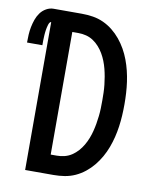

<svg xmlns="http://www.w3.org/2000/svg" viewBox="-114 -799 697 862"><g transform="rotate(10 234.5 -367.5)"><path d="M60 0V-674Q55 -674 52 -668.5Q49 -663 47.5 -657Q46 -651 44.5 -645.5Q43 -640 42.5 -634.5Q42 -629 41 -623Q40 -617 40 -611.5Q40 -606 39.5 -600Q39 -594 39 -588Q39 -582 39 -576.5Q39 -571 39 -565H-31Q-31 -583 -30 -601Q-29 -619 -25.5 -636.5Q-22 -654 -16 -671Q-10 -688 0.5 -702.5Q11 -717 27 -726Q43 -735 60 -735H189Q215 -735 240 -731Q265 -727 288 -716.5Q311 -706 331 -690Q351 -674 367 -654.5Q383 -635 395.5 -613Q408 -591 417 -567Q426 -543 432 -518.5Q438 -494 441.5 -469Q445 -444 446.5 -418.5Q448 -393 448 -368Q448 -342 446.5 -316.5Q445 -291 441.5 -266Q438 -241 432 -216.5Q426 -192 417 -168Q408 -144 395.5 -122Q383 -100 367 -80.5Q351 -61 331 -45Q311 -29 288 -18.5Q265 -8 240 -4Q215 0 189 0ZM189 -88Q207 -88 224.5 -92.5Q242 -97 257 -107Q272 -117 284 -130.5Q296 -144 305 -159.5Q314 -175 320.5 -191.5Q327 -208 331.5 -225.5Q336 -243 339 -260.5Q342 -278 344 -296Q346 -314 346.5 -332Q347 -350 347 -368Q347 -385 346.5 -403Q346 -421 344 -439Q342 -457 339 -474.5Q336 -492 331.5 -509.5Q327 -527 320.5 -543.5Q314 -560 305 -575.5Q296 -591 284 -604.5Q272 -618 257 -628Q242 -638 224.5 -642.5Q207 -647 189 -647H161V-88Z"/></g></svg>

Font: Zed Sans Semibold
Style: Regular
Weight: 600
Designer: Belleve Invis
Foundry: Belleve Invis
Version: Version 1.0.0; ttfautohint (v1.8.4)